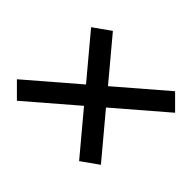

<svg xmlns="http://www.w3.org/2000/svg" viewBox="-142 -782 884 884"><g transform="rotate(45 300.0 -340.0)"><path d="M58 -67 -12 -137 230 -345 60 -548 143 -607 307 -411 542 -613 612 -543 370 -335 540 -132 457 -73 293 -269Z"/></g></svg>

Font: Iosevka Aile Semibold Oblique
Style: Regular
Weight: 600
Italic angle: -9°
Designer: Belleve Invis
Foundry: Belleve Invis
Version: Version 31.1.0; ttfautohint (v1.8.4)